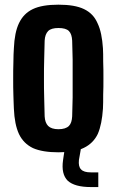

<svg xmlns="http://www.w3.org/2000/svg" viewBox="-20 -629 488 804"><path d="M224.6 8.8C270.5 8.8 305.7 2.9 331.1 -9.8C357.4 -22.5 377 -42 389.6 -68.4C401.4 -95.7 408.2 -130.9 411.1 -173.8C412.1 -190.4 412.1 -210 412.1 -232.4C413.1 -254.9 413.1 -277.3 413.1 -301.8C413.1 -326.2 413.1 -348.6 412.1 -371.1C412.1 -393.6 412.1 -412.1 411.1 -426.8C408.2 -469.7 401.4 -504.9 388.7 -531.2C377 -558.6 358.4 -578.1 332 -590.8C305.7 -603.5 270.5 -609.4 224.6 -609.4C179.7 -609.4 143.6 -603.5 117.2 -590.8C90.8 -578.1 72.3 -558.6 59.6 -532.2C46.9 -505.9 40 -470.7 38.1 -426.8C37.1 -410.2 36.1 -391.6 36.1 -369.1C35.2 -346.7 35.2 -323.2 35.2 -298.8C35.2 -274.4 35.2 -252 36.1 -229.5C37.1 -208 37.1 -189.5 38.1 -173.8C40 -129.9 46.9 -94.7 59.6 -67.4C72.3 -41 91.8 -21.5 118.2 -8.8C144.5 2.9 180.7 8.8 224.6 8.8ZM224.6 -87.9C205.1 -87.9 190.4 -92.8 181.6 -101.6C172.9 -110.4 168 -124 167 -141.6C166 -168 166 -194.3 165 -220.7C164.1 -247.1 164.1 -273.4 164.1 -299.8C164.1 -326.2 164.1 -353.5 165 -379.9C166 -406.2 166 -432.6 167 -459C168 -476.6 172.9 -490.2 181.6 -499C190.4 -507.8 205.1 -511.7 224.6 -511.7C245.1 -511.7 259.8 -507.8 268.6 -499C277.3 -490.2 281.2 -476.6 282.2 -459C283.2 -432.6 283.2 -406.2 284.2 -379.9V-300.8V-220.7C283.2 -194.3 283.2 -168 282.2 -141.6C281.2 -124 277.3 -110.4 268.6 -101.6C259.8 -92.8 245.1 -87.9 224.6 -87.9ZM391.6 154.3V92.8H360.4C340.8 92.8 327.1 88.9 319.3 80.1C311.5 72.3 308.6 59.6 310.5 41C314.5 18.6 317.4 3.9 318.4 -3.9H251C248 16.6 245.1 31.2 244.1 41C238.3 81.1 245.1 109.4 263.7 127.9C283.2 145.5 315.4 154.3 360.4 154.3H391.6Z"/></svg>

Font: Yellow Ladder Regular
Style: Regular
Weight: 400
Designer: Zima Creative
Version: Version 2.002